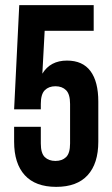

<svg xmlns="http://www.w3.org/2000/svg" viewBox="-20 -720 436 748"><path d="M139 -226V-161Q139 -123 154.5 -108Q170 -93 196 -93Q222 -93 237.5 -108Q253 -123 253 -161V-315Q253 -353 237.5 -368.5Q222 -384 196 -384Q170 -384 154.5 -368.5Q139 -353 139 -315V-294H35L55 -700H345V-600H154L145 -433Q176 -484 241 -484Q302 -484 332.5 -443Q363 -402 363 -324V-168Q363 -83 321.5 -37.5Q280 8 199 8Q118 8 76.5 -37.5Q35 -83 35 -168V-226Z"/></svg>

Font: Bebas Neue
Style: Regular
Weight: 400
Designer: Ryoichi Tsunekawa
Foundry: Ryoichi Tsunekawa
Version: Version 1.300